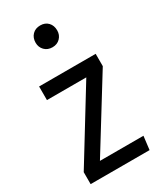

<svg xmlns="http://www.w3.org/2000/svg" viewBox="-196 -847 770 917"><g transform="rotate(-30 189.0 -388.5)"><path d="M249 -716Q249 -691 232.5 -674Q216 -657 190 -657Q163 -657 146.5 -674Q130 -691 130 -716Q130 -743 146.5 -760Q163 -777 190 -777Q217 -777 233 -760Q249 -743 249 -716ZM352 -527V-459L114 -74H354L345 0H20V-66L257 -452H40V-527Z"/></g></svg>

Font: Fira Sans Condensed
Style: Regular
Weight: 400
Width: 3
Designer: Carrois Corporate & Edenspiekermann AG
Foundry: Carrois Corporate GbR & Edenspiekermann AG
Version: Version 4.202;PS 004.202;hotconv 1.0.88;makeotf.lib2.5.64775